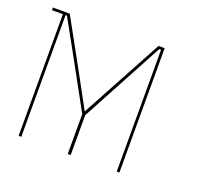

<svg xmlns="http://www.w3.org/2000/svg" viewBox="-88 -942 702 659"><g transform="rotate(20 263.5 -612.5)"><path d="M398.4 -830.1Q398.4 -681.6 398.4 -385.7Q401.4 -385.7 408.2 -385.7Q408.2 -534.2 408.2 -830.1Q408.2 -830.1 408.2 -830.1Q408.2 -833 408.2 -839.8Q400.4 -839.8 385.7 -839.8Q385.7 -839.8 385.7 -839.8Q385.7 -839.8 385.7 -839.8Q332 -740.2 224.6 -542Q170.9 -641.6 61.5 -839.8Q61.5 -839.8 60.5 -839.8Q60.5 -839.8 60.5 -839.8Q41 -839.8 0 -839.8Q0 -837.9 0 -835Q0 -833 0 -830.1Q13.7 -830.1 40 -830.1Q40 -681.6 40 -385.7Q43 -385.7 49.8 -385.7Q49.8 -534.2 49.8 -830.1Q51.8 -830.1 54.7 -830.1Q110.4 -730.5 219.7 -530.3Q219.7 -481.4 219.7 -384.8Q223.6 -384.8 230.5 -384.8Q230.5 -433.6 230.5 -530.3Q284.2 -629.9 391.6 -830.1Q393.6 -830.1 398.4 -830.1Z"/></g></svg>

Font: Reach
Style: Line
Weight: 400
Designer: Billy Harris
Version: Reach Line